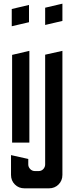

<svg xmlns="http://www.w3.org/2000/svg" viewBox="-20 -777 400 1046"><path d="M44 -634V-728L138 -750V-656ZM46 0V-478L140 -500V0ZM226 -641V-735L320 -757V-663ZM113 249Q82 249 61 228Q40 207 40 176V68L134 89V119Q134 133 144.5 144Q155 155 171 155H190Q206 155 216 144Q226 133 226 119V-479L320 -500V176Q320 207 299 228Q278 249 247 249Z"/></svg>

Font: Odibee Sans
Style: Regular
Weight: 400
Designer: James Barnard - Barnard Co. Limited
Version: Version 2.001; ttfautohint (v1.8.3)